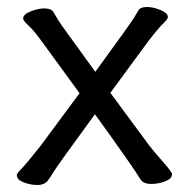

<svg xmlns="http://www.w3.org/2000/svg" viewBox="-20 -510 540 548"><path d="M87 18Q67 18 47.5 10.5Q28 3 28 -10Q28 -15 41 -28Q54 -41 96 -94L207 -244L102 -388Q77 -423 61.5 -437Q46 -451 46 -457Q46 -469 67.5 -477.5Q89 -486 107 -486Q126 -486 133 -475Q148 -448 163 -428L252 -305Q354 -445 362 -458.5Q370 -472 375.5 -481Q381 -490 400 -490Q417 -490 438 -481.5Q459 -473 459 -461Q459 -455 446 -443Q433 -431 403 -392L295 -245L405 -96Q417 -80 444 -49.5Q471 -19 471 -13Q471 0 451.5 7.5Q432 15 412 15Q389 15 381 2Q360 -33 251 -184Q145 -39 135 -22.5Q125 -6 119 2Q109 18 87 18Z"/></svg>

Font: ToneOZ-Pinyin-WenKai-Medium
Style: Medium
Weight: 700
Designer: Fontworks Inc.
Foundry: ToneOZ
Version: Version 0.240331